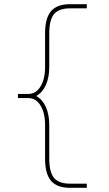

<svg xmlns="http://www.w3.org/2000/svg" viewBox="-20 -790 524 920"><path d="M196 -30V-190Q196 -249 174 -284.5Q152 -320 116 -320H66V-340H116Q152 -340 174 -375.5Q196 -411 196 -470V-630Q196 -703 224.5 -736.5Q253 -770 316 -770H396V-750H316Q262 -750 239 -722.5Q216 -695 216 -630V-470Q216 -419 200 -383Q184 -347 155 -331V-329Q184 -313 200 -277Q216 -241 216 -190V-30Q216 35 239 62.5Q262 90 316 90H396V110H316Q253 110 224.5 76.5Q196 43 196 -30Z"/></svg>

Font: Enso Thin
Style: Regular
Weight: 100
Designer: Coji Morishita
Foundry: UNDERFOREST DESIGN
Version: Version 1.000